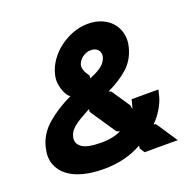

<svg xmlns="http://www.w3.org/2000/svg" viewBox="-142 -964 1133 1122"><g transform="rotate(-20 424.5 -403.0)"><path d="M780 1H574L554 -30L557 -47Q557 -46 555 -46Q504 -17 445 -2.5Q386 12 315 12Q248 12 191.5 -2.5Q135 -17 96.5 -46.5Q58 -76 42 -120.5Q26 -165 41 -225Q60 -302 124.5 -357.5Q189 -413 280 -456L276 -458Q271 -460 271 -460Q266 -466 260 -474Q254 -482 251 -490Q248 -497 245.5 -503Q243 -509 241 -515Q235 -535 233 -557Q231 -579 238 -607Q249 -651 276.5 -689.5Q304 -728 342.5 -756.5Q381 -785 426 -801.5Q471 -818 518 -818Q565 -818 603 -802Q641 -786 665.5 -757.5Q690 -729 699 -690.5Q708 -652 697 -608Q678 -533 625.5 -486.5Q573 -440 498 -405L513 -398Q518 -390 531 -371Q544 -352 557 -333Q572 -310 589 -285L593 -262L594 -263Q595 -266 597.5 -274Q600 -282 602 -290.5Q604 -299 606 -306Q608 -313 608 -316H775L765 -275Q757 -243 733.5 -203.5Q710 -164 679 -134L693 -130ZM535 -606Q541 -631 526 -649Q511 -667 482 -667Q453 -667 429 -649Q405 -631 398 -605Q394 -584 407 -558Q411 -552 415.5 -544.5Q420 -537 425 -530L423 -513Q477 -535 502 -556Q527 -577 535 -606ZM480 -163 461 -170 353 -330 354 -347 318 -327Q304 -319 291.5 -312Q279 -305 268 -297Q246 -282 231.5 -265Q217 -248 212 -225Q203 -188 234.5 -163.5Q266 -139 352 -138Q394 -138 425.5 -144.5Q457 -151 480 -163Z"/></g></svg>

Font: TypoPRO Sinkin Sans
Style: 700 Bold Italic
Weight: 700
Italic angle: -112°
Designer: Keith Bates
Foundry: K-Type
Version: Sinkin Sans (version 1.0)  by Keith Bates   •   © 2014   www